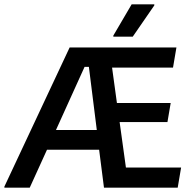

<svg xmlns="http://www.w3.org/2000/svg" viewBox="-52 -870 897 890"><path d="M-31.7 0V-5L270.8 -650H765.8L750 -556.7H467.5L490 -392.5H739.2L724.2 -304.2H502.5L531.7 -93.3H787.5L771.7 0H430L407.5 -175.8H165.8L85.8 0ZM340 -560 207.5 -267.5H396.7L360 -560ZM473.3 -700V-705L558.3 -850H663.3V-845L563.3 -700Z"/></svg>

Font: Familjen Grotesk Medium
Style: Italic
Weight: 500
Italic angle: -9.46201°
Designer: Anders Wikstroem, Jonas Baeckman, Matilda Gysing, Kristian Moeller
Foundry: Familjen STHLM AB
Version: Version 2.002; ttfautohint (v1.8.4.7-5d5b)